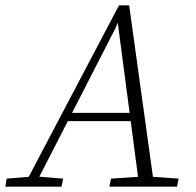

<svg xmlns="http://www.w3.org/2000/svg" viewBox="-50 -698 734 718"><path d="M-30 0 -25 -30 72 -38H87L186 -30L180 0ZM38 0 395 -678H433L527 0H471L388 -631H398L381 -591L78 0ZM186 -245 197 -276H470L469 -245ZM359 0 365 -30 486 -38H505L618 -30L612 0Z"/></svg>

Font: Source Serif 4 18pt Light
Style: Italic
Weight: 300
Italic angle: -12°
Designer: Frank Grießhammer
Foundry: Adobe Systems Incorporated
Version: Version 4.004;hotconv 1.0.116;makeotfexe 2.5.65601